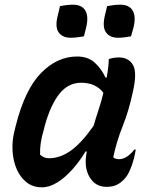

<svg xmlns="http://www.w3.org/2000/svg" viewBox="-20 -788 640 819"><path d="M309 -547Q356 -547 385 -520Q414 -493 430 -457H435Q439 -479 441.5 -500Q444 -521 444 -536Q464 -543 487 -543Q529 -543 547.5 -510.5Q566 -478 546 -393Q530 -317 503.5 -250.5Q477 -184 463 -117Q472 -109 488 -109Q521 -109 553 -150H559Q558 -142 556 -132.5Q554 -123 551 -111Q544 -84 534 -61.5Q524 -39 512 -26Q496 -8 478 0.5Q460 9 434 9Q386 9 361.5 -33.5Q337 -76 350 -140V-142H345Q319 -99 288 -64.5Q257 -30 224 -9.5Q191 11 159 11Q120 11 93 -10.5Q66 -32 51 -67Q36 -102 33.5 -144Q31 -186 41 -226L47 -251Q86 -406 155 -476.5Q224 -547 309 -547ZM151 -128Q159 -121 168 -117Q177 -113 189 -113Q236 -113 281.5 -145Q327 -177 379 -251Q389 -285 400.5 -319.5Q412 -354 421 -392Q389 -435 326 -435Q271 -435 233.5 -388Q196 -341 171 -252L167 -235Q149 -177 151 -128ZM236 -762Q249 -764 262 -766Q275 -768 291 -768Q330 -768 344.5 -742Q359 -716 347 -669L338 -633Q325 -631 311 -629Q297 -627 281 -627Q247 -627 230.5 -649.5Q214 -672 226 -720ZM437 -762Q451 -764 463.5 -766Q476 -768 493 -768Q532 -768 546.5 -742Q561 -716 549 -669L539 -633Q526 -631 512.5 -629Q499 -627 483 -627Q449 -627 432.5 -649.5Q416 -672 427 -720Z"/></svg>

Font: Recursive Sn Csl St SmB
Style: Italic
Weight: 600
Italic angle: -15°
Version: Version 1.079;hotconv 1.0.112;makeotfexe 2.5.65598; ttfautoh